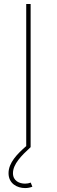

<svg xmlns="http://www.w3.org/2000/svg" viewBox="-20 -748 289 976"><path d="M135.7 -727.5H113.3V-5.4C67.9 34.2 23.4 79.1 23.4 132.3C23.4 185.1 66.9 208 107.4 208C121.1 208 132.8 205.6 144.5 201.2L136.2 180.2C127.4 183.6 118.2 185.5 107.4 185.5C79.6 185.5 45.9 172.4 45.9 132.3C45.9 86.4 88.4 43.5 135.7 0Z"/></svg>

Font: Raveo Thin
Style: Regular
Weight: 100
Designer: Jakub Foglar, Rasmus Andersson (Inter)
Foundry: Jakubfoglar.com
Version: Version 1.100;Glyphs 3.2.3 (3260)